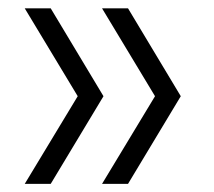

<svg xmlns="http://www.w3.org/2000/svg" viewBox="-20 -512 515 462"><path d="M39.5 -69.5 167 -280.5 39.5 -492H102L229 -280.5L102 -69.5ZM225.5 -69.5 353 -280.5 225.5 -492H288L415 -280.5L288 -69.5Z"/></svg>

Font: Encode Sans SC Light
Style: Regular
Weight: 300
Version: Version 3.002